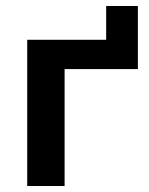

<svg xmlns="http://www.w3.org/2000/svg" viewBox="-20 -622 497 642"><path d="M71 0V-489H335V-602H441V-391H196V0Z"/></svg>

Font: Nunito Sans 12pt ExtraLight
Style: Regular
Weight: 200
Designer: Vernon Adams
Foundry: Vernon Adams
Version: Version 3.101;gftools[0.9.27]